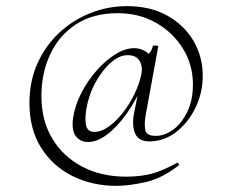

<svg xmlns="http://www.w3.org/2000/svg" viewBox="-20 -511 757 626"><path d="M360 95Q281 95 216.5 63Q152 31 114 -29.5Q76 -90 76 -175Q76 -246 102 -304Q128 -362 173 -404Q218 -446 275 -468.5Q332 -491 394 -491Q470 -491 525.5 -460Q581 -429 611 -377.5Q641 -326 641 -264Q641 -208 617 -159Q593 -110 553.5 -80Q514 -50 467 -50Q433 -50 421.5 -74Q410 -98 416 -136L434 -228L448 -241Q425 -186 394 -142Q363 -98 330 -73Q297 -48 267 -48Q243 -48 228 -66Q213 -84 218 -125Q224 -166 244.5 -206.5Q265 -247 294.5 -280.5Q324 -314 356 -334Q388 -354 418 -354Q438 -354 456 -342.5Q474 -331 476 -305L447 -324Q455 -326 465.5 -336.5Q476 -347 478 -361Q480 -363 488.5 -362.5Q497 -362 496 -360L455 -136Q450 -107 453.5 -87.5Q457 -68 488 -68Q516 -68 543.5 -87.5Q571 -107 590 -145Q609 -183 609 -236Q609 -300 576.5 -352.5Q544 -405 489 -436.5Q434 -468 364 -468Q283 -468 227.5 -431.5Q172 -395 143.5 -333.5Q115 -272 115 -198Q115 -119 150 -60Q185 -1 247.5 32Q310 65 391 65Q438 65 474 55.5Q510 46 557 20Q559 18 562 22Q565 26 563 28Q508 71 453.5 83Q399 95 360 95ZM288 -81Q310 -81 333.5 -97.5Q357 -114 379 -141.5Q401 -169 417.5 -202.5Q434 -236 441 -269Q446 -295 434.5 -313.5Q423 -332 394 -331Q369 -331 341 -306.5Q313 -282 291 -241.5Q269 -201 261 -153Q256 -117 261.5 -99Q267 -81 288 -81Z"/></svg>

Font: Cormorant Light Light
Style: Italic
Weight: 300
Italic angle: -10°
Version: Version 4.000